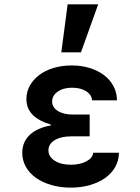

<svg xmlns="http://www.w3.org/2000/svg" viewBox="-20 -850 640 880"><path d="M402 -390H516Q516 -425 500.5 -454.5Q485 -484 457.5 -505Q430 -526 392 -538Q354 -550 309 -550Q264 -550 225.5 -538.5Q187 -527 159.5 -506Q132 -485 116.5 -457Q101 -429 101 -396Q101 -354 128.5 -325Q156 -296 213 -279V-275Q150 -264 116 -231.5Q82 -199 82 -149Q82 -115 98.5 -85.5Q115 -56 144.5 -35Q174 -14 215 -2Q256 10 304 10Q352 10 393 -2Q434 -14 463 -35Q492 -56 508.5 -85.5Q525 -115 525 -150H407Q405 -126 376 -110.5Q347 -95 305 -95Q259 -95 230.5 -113.5Q202 -132 202 -161Q202 -190 230.5 -207.5Q259 -225 306 -225H391V-325H314Q271 -325 245 -341.5Q219 -358 219 -385Q219 -412 244.5 -430Q270 -448 311 -448Q349 -448 374.5 -432Q400 -416 402 -390ZM430 -830H290L261 -610H351Z"/></svg>

Font: CommitMonoV143 ExtLt
Style: Regular
Weight: 200
Monospace: yes
Designer: Eigil Nikolajsen
Foundry: Eigil Nikolajsen
Version: Version 1.143